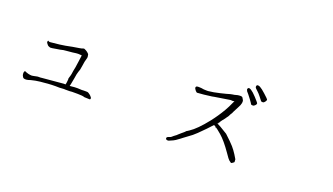

<svg xmlns="http://www.w3.org/2000/svg" viewBox="-69 -1310 3137 1810"><g transform="rotate(20 1500.0 -405.0)"><path d="M466.8 -482.4Q447.3 -481.4 439.5 -479.5Q435.5 -477.5 409.2 -472.7Q381.8 -467.8 372.1 -466.8Q325.2 -458 313.5 -459Q311.5 -460 297.9 -464.8Q291 -466.8 284.2 -475.6Q268.6 -491.2 269.5 -502.9Q271.5 -511.7 273.4 -513.7H276.4Q284.2 -505.9 293.9 -506.8Q364.3 -513.7 387.7 -516.6Q462.9 -527.3 465.8 -529.3Q469.7 -530.3 510.7 -538.1Q545.9 -543.9 573.2 -548.3Q600.6 -552.7 607.4 -556.6Q614.3 -560.5 621.1 -558.6Q627.9 -556.6 639.6 -549.8Q651.4 -543 662.1 -533.2Q672.9 -523.4 672.9 -518.6Q672.9 -513.7 674.8 -505.9Q676.8 -499 675.8 -493.2Q675.8 -491.2 675.8 -488.3L664.1 -443.4Q661.1 -419.9 659.2 -411.1Q651.4 -363.3 650.4 -360.4Q644.5 -345.7 641.6 -335Q633.8 -313.5 627 -264.6Q625 -249 614.3 -197.3Q613.3 -191.4 611.3 -186.5L610.4 -182.6H614.3Q665 -188.5 688.5 -187.5Q726.6 -186.5 730.5 -185.5Q733.4 -184.6 749 -186.5Q759.8 -187.5 771.5 -186.5Q789.1 -186.5 793 -184.6Q799.8 -181.6 807.6 -175.8Q823.2 -165 831.1 -153.3H832Q838.9 -144.5 837.9 -136.7Q836.9 -128.9 830.1 -127.9L776.4 -129.9Q758.8 -137.7 706.1 -137.7Q655.3 -138.7 649.4 -137.7Q624 -134.8 608.4 -135.7Q585 -135.7 582 -135.7Q581.1 -135.7 577.6 -135.7Q574.2 -135.7 572.3 -136.7Q560.5 -136.7 556.6 -135.7Q527.3 -133.8 525.4 -133.8Q447.3 -136.7 370.1 -127.9Q348.6 -125 336.9 -125Q312.5 -122.1 290 -118.2Q254.9 -111.3 246.1 -108.4Q201.2 -91.8 179.7 -100.6Q169.9 -104.5 162.1 -123Q159.2 -128.9 158.2 -145.5Q158.2 -155.3 161.1 -161.1Q165 -169.9 167 -170.9V-169.9Q168 -168.9 185.5 -162.1Q203.1 -155.3 224.6 -152.3Q241.2 -149.4 259.8 -154.3L283.2 -159.2Q298.8 -163.1 310.5 -162.1Q319.3 -161.1 341.8 -164.1L548.8 -182.6Q562.5 -183.6 565.4 -182.6L567.4 -179.7L568.4 -183.6Q571.3 -189.5 573.2 -203.1L576.2 -231.4V-237.3L575.2 -243.2Q575.2 -246.1 579.1 -257.8Q581.1 -267.6 584 -273.4Q587.9 -290 588.9 -293.9Q592.8 -323.2 593.8 -327.1Q595.7 -333 601.6 -366.2Q604.5 -377 610.4 -426.8Q615.2 -471.7 619.1 -491.2Q617.2 -492.2 614.3 -492.2Q598.6 -494.1 583 -494.1Q567.4 -494.1 529.3 -488.3Z M2325.2 -703.1Q2306.6 -726.6 2292 -739.3Q2279.3 -751 2271.5 -758.8Q2263.7 -766.6 2262.7 -772.5Q2261.7 -779.3 2263.7 -786.1Q2265.6 -791 2270.5 -793Q2275.4 -795.9 2282.2 -793.9Q2291 -793 2300.8 -787.1Q2314.5 -779.3 2324.2 -771.5Q2338.9 -759.8 2357.4 -743.2Q2400.4 -704.1 2402.3 -699.2Q2404.3 -694.3 2402.3 -688.5Q2400.4 -682.6 2394.5 -674.8Q2388.7 -667 2383.8 -663.6Q2378.9 -660.2 2369.1 -660.2Q2358.4 -661.1 2355.5 -664.1Q2355.5 -666 2325.2 -703.1ZM2249 -645.5Q2222.7 -679.7 2218.8 -684.6Q2207 -697.3 2200.2 -706.1Q2195.3 -713.9 2193.4 -720.7Q2191.4 -726.6 2195.3 -733.4Q2197.3 -738.3 2202.1 -740.2Q2207 -742.2 2213.9 -740.2Q2222.7 -738.3 2232.4 -730.5Q2244.1 -722.7 2253.9 -713.9Q2267.6 -701.2 2285.2 -682.6Q2324.2 -639.6 2326.2 -634.8Q2328.1 -629.9 2326.2 -624Q2324.2 -618.2 2317.4 -611.3Q2310.5 -604.5 2305.7 -601.6Q2300.8 -598.6 2289.1 -599.6Q2277.3 -600.6 2276.4 -604.5Q2273.4 -612.3 2249 -645.5ZM2044.9 -327.1H2049.8V-322.3H2046.9Q2060.5 -314.5 2076.2 -307.6Q2144.5 -267.6 2150.4 -262.7Q2212.9 -205.1 2242.2 -171.9Q2266.6 -143.6 2289.1 -108.4Q2306.6 -81.1 2314.5 -66.4L2316.4 -39.1Q2307.6 -28.3 2288.1 -19.5Q2271.5 -32.2 2264.6 -37.1Q2256.8 -42 2219.7 -96.7Q2150.4 -196.3 2097.7 -241.2Q2051.8 -280.3 2039.1 -287.1V-284.2H2034.2V-289.1H2037.1Q2024.4 -295.9 2015.6 -301.8Q1969.7 -250 1896.5 -178.7Q1883.8 -166 1859.4 -145.5Q1807.6 -106.4 1783.2 -88.9Q1774.4 -83 1761.7 -72.3Q1747.1 -63.5 1741.2 -57.6Q1727.5 -45.9 1704.1 -34.2Q1679.7 -23.4 1664.1 -16.6Q1653.3 -13.7 1643.6 -16.6Q1633.8 -20.5 1632.8 -31.2Q1632.8 -37.1 1639.6 -43Q1645.5 -47.9 1659.2 -51.8Q1668.9 -53.7 1674.8 -58.6Q1682.6 -65.4 1694.3 -75.2Q1724.6 -96.7 1725.6 -100.6Q1729.5 -104.5 1751 -123Q1764.6 -133.8 1774.4 -142.6Q1784.2 -151.4 1785.2 -153.3Q1786.1 -157.2 1794.9 -161.1Q1805.7 -167 1814.5 -173.8Q1880.9 -216.8 1971.7 -332Q2024.4 -399.4 2066.4 -471.7Q2088.9 -509.8 2114.3 -567.4Q2117.2 -572.3 2120.1 -577.1Q2113.3 -575.2 2105.5 -575.2Q2094.7 -575.2 2092.8 -575.2Q2089.8 -577.1 2080.1 -576.2L1925.8 -551.8Q1923.8 -550.8 1906.2 -547.9Q1828.1 -538.1 1827.1 -538.1Q1825.2 -538.1 1815.4 -537.1Q1785.2 -536.1 1772.9 -533.7Q1760.7 -531.2 1755.9 -534.2Q1751 -537.1 1744.1 -544.9Q1737.3 -552.7 1732.4 -561.5Q1727.5 -570.3 1729.5 -578.1Q1731.4 -585.9 1741.2 -587.9Q1751 -589.8 1764.6 -588.9Q1778.3 -587.9 1784.2 -587.9Q1796.9 -585 1809.6 -584Q1809.6 -584 1833 -583Q1850.6 -583 1852.5 -583Q1904.3 -587.9 1967.8 -603.5Q2020.5 -617.2 2023.4 -617.2Q2064.5 -629.9 2080.1 -631.8Q2100.6 -633.8 2114.3 -638.7Q2128.9 -643.6 2147.5 -644.5Q2160.2 -645.5 2170.9 -642.6Q2175.8 -640.6 2180.7 -632.8Q2182.6 -630.9 2184.6 -625Q2188.5 -621.1 2191.4 -614.3Q2195.3 -602.5 2192.4 -585.9Q2187.5 -562.5 2174.8 -541Q2156.2 -507.8 2144.5 -482.4Q2141.6 -475.6 2136.7 -464.8Q2126 -450.2 2118.2 -432.6Q2112.3 -420.9 2107.4 -416L2106.4 -415Q2094.7 -397.5 2091.8 -393.6Q2082 -380.9 2071.3 -368.2Q2058.6 -350.6 2057.6 -348.6Q2055.7 -342.8 2054.7 -340.8H2053.7Q2046.9 -333 2040 -326.2Q2042 -325.2 2044.9 -323.2Z"/></g></svg>

Font: ToneOZ-Zhuyin-Tsuipita-TC
Style: Regular
Weight: 400
Designer: ÂÆ£ÂøóÂáåJeffrey Xuan(jeffreyx@gmail.com, ToneOZ.com) ÈòøÂù§(cjkFonts)
Foundry: ToneOZ
Version: Version 0.240710